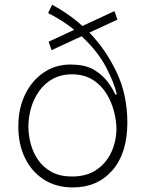

<svg xmlns="http://www.w3.org/2000/svg" viewBox="-20 -793 625 824"><path d="M484 -708.8 363.6 -653.1Q432.5 -582.4 479.4 -485.3Q526.3 -388.1 526.6 -267Q526.3 -134.9 462.2 -61.8Q398.1 11.4 292.6 11.4Q220.9 11.4 168.3 -22.4Q115.8 -56.1 87.2 -115.1Q58.6 -174 58.6 -250Q58.6 -329.9 89.8 -391.7Q121.1 -453.5 175.8 -487Q230.5 -520.6 300.8 -515.3Q351.9 -513.1 386.7 -491.5Q421.5 -469.8 442.8 -440.9Q464.1 -411.9 474.4 -387.8H481.5Q470.9 -435.7 435.4 -504.1Q399.9 -572.4 330.3 -637.4L201.3 -577.8L188.6 -614L298.7 -665.1Q274.5 -684.7 246.4 -702.8Q218.4 -720.9 186.4 -736.9L203.5 -772.7Q236.5 -755.3 269.5 -732.4Q302.6 -709.5 333.8 -681.5L471.2 -745.4ZM288.7 -35.5Q352.6 -35.5 394.9 -64.8Q437.1 -94.1 458.3 -141Q479.4 -187.9 479.8 -240.4Q479.4 -274.1 469.3 -314.3Q459.2 -354.4 437 -390.8Q414.8 -427.2 378.4 -450.5Q342 -473.7 288.7 -474.1Q240.4 -473.7 205.3 -453.8Q170.1 -433.9 147.2 -401.1Q124.3 -368.3 113.1 -328.8Q101.9 -289.4 101.9 -250Q101.9 -213.1 112 -175.2Q122.2 -137.4 144.2 -105.8Q166.2 -74.2 201.9 -54.9Q237.6 -35.5 288.7 -35.5Z"/></svg>

Font: Inter UI Extra Light
Style: Regular
Weight: 200
Designer: Rasmus Andersson
Foundry: rsms
Version: 3.2;8d6f07862